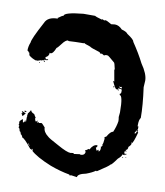

<svg xmlns="http://www.w3.org/2000/svg" viewBox="-84 -793 765 891"><g transform="rotate(10 298.5 -348.0)"><path d="M292 -724.1Q296.9 -720.2 325.2 -712.4L329.1 -714.4L336.9 -710.4Q340.8 -712.4 342.8 -712.4Q349.1 -712.4 372.1 -698.7L389.6 -700.7Q408.7 -700.7 424.8 -683.1Q447.8 -677.2 454.1 -667.5Q486.8 -646.5 487.3 -636.2Q520.5 -587.4 542 -544.4Q573.2 -499.5 573.2 -468.3L571.3 -437Q583 -353.5 583 -294.4Q575.2 -284.2 575.2 -261.2V-253.4H579.1V-241.7L577.1 -237.8L581.1 -235.8Q581.1 -233.9 579.1 -230Q579.1 -226.1 583 -226.1Q568.4 -171.4 561.5 -171.4V-175.3H559.6V-173.3L561.5 -169.4Q561.5 -162.6 549.8 -151.9Q549.8 -137.2 540 -136.2Q540 -135.3 543.9 -130.4V-128.4H540V-132.3H538.1Q538.1 -126.5 534.2 -126.5L540 -112.8Q538.1 -112.8 538.1 -110.8L528.3 -112.8Q528.3 -104.5 510.7 -89.4Q487.3 -56.2 481.4 -56.2Q480.5 -51.3 424.8 -15.1L420.9 -17.1Q406.7 -6.3 377.9 4.4Q338.9 12.2 338.9 27.8Q335 27.8 311.5 23.9L303.7 25.9L301.8 22Q257.3 14.2 210 -3.4Q139.2 -32.2 112.3 -58.1H116.2Q113.3 -65.9 110.4 -65.9V-60.1Q105.5 -64 102.5 -64Q66.9 -108.9 57.6 -108.9Q52.7 -122.6 47.9 -122.6Q44.9 -136.2 40 -136.2Q37.1 -151.9 32.2 -151.9Q32.2 -156.2 34.2 -159.7Q34.2 -163.1 30.3 -163.6L32.2 -173.3L30.3 -177.2Q32.2 -185.5 43.9 -192.9H45.9Q45.9 -187 47.9 -179.2Q55.7 -179.2 55.7 -189H59.6V-183.1H61.5V-206.5L63.5 -210.4H61.5L63.5 -224.1Q73.2 -235.8 73.2 -239.7H77.1Q77.1 -232.4 92.8 -226.1Q99.6 -212.4 102.5 -212.4V-210.4H100.6Q100.6 -198.7 106.4 -192.9L114.3 -198.7H116.2L112.3 -192.9V-189L118.2 -192.9H120.1V-189L133.8 -190.9Q136.2 -190.9 151.4 -173.3Q151.4 -151.9 174.8 -134.3Q180.2 -127.9 227.5 -103Q272.5 -77.6 290 -77.6Q300.3 -79.6 301.8 -79.6Q305.2 -79.6 305.7 -75.7Q310.1 -75.7 335 -79.6Q335 -77.6 336.9 -77.6Q358.4 -77.6 358.4 -97.2H354.5V-101.1Q357.4 -101.1 370.1 -110.8L374 -108.9Q387.2 -134.3 405.3 -134.3H407.2V-128.4Q404.3 -122.6 401.4 -122.6L407.2 -108.9Q413.1 -111.8 413.1 -114.7Q417 -114.7 417 -106.9Q424.8 -109.4 424.8 -124.5V-126.5L422.9 -130.4Q428.7 -130.4 430.7 -140.1Q428.7 -140.1 428.7 -142.1Q432.6 -145.5 434.6 -171.4Q432.6 -171.4 432.6 -175.3Q432.6 -178.2 440.4 -181.2Q456.1 -208.5 467.8 -208.5Q479.5 -234.9 483.4 -261.2Q483.4 -270.5 481.4 -280.8Q483.4 -297.9 483.4 -302.2V-304.2Q483.4 -382.3 467.8 -382.3V-388.2Q473.6 -388.2 473.6 -397.9V-405.8L469.7 -411.6L465.8 -409.7H463.9L458 -413.6Q457 -405.8 452.1 -405.8H448.2Q442.4 -406.2 426.8 -440.9H428.7L432.6 -439L422.9 -493.7Q424.8 -493.7 424.8 -495.6Q418.5 -526.9 415 -526.9Q383.8 -554.2 379.9 -554.2V-552.2Q377.9 -552.2 374 -554.2L364.3 -550.3L354.5 -556.2H344.7Q344.7 -559.6 340.8 -562Q298.3 -574.7 293.9 -579.6Q264.6 -588.9 264.6 -591.3L260.7 -589.4H249Q227.1 -589.4 192.4 -587.4Q189 -589.4 184.6 -589.4Q175.8 -585.4 168.9 -577.6Q145 -546.4 141.6 -546.4Q130.4 -517.1 118.2 -517.1L114.3 -519Q114.3 -502 98.6 -495.6Q98.6 -485.8 108.4 -485.8Q108.4 -487.8 110.4 -487.8H112.3V-483.9L102.5 -481.9L98.6 -483.9Q94.7 -483.9 94.7 -478Q92.8 -478 92.8 -480Q87.4 -480 81.1 -476.1V-478Q65.4 -472.2 61.5 -472.2Q61.5 -474.1 59.6 -474.1Q59.6 -472.2 57.6 -472.2Q39.6 -477.5 24.4 -489.7Q18.6 -508.8 10.7 -511.2Q10.7 -531.7 18.6 -550.3Q18.6 -566.4 63.5 -649.9Q76.2 -681.2 124 -681.2L122.1 -685.1H124Q141.6 -698.7 147.5 -698.7Q147.5 -715.3 237.3 -724.1ZM24.4 -503.4H22.5V-499.5H24.4ZM94.7 -478Q98.1 -478 98.6 -474.1V-472.2H94.7ZM77.1 -468.3V-464.4H73.2Q73.2 -467.8 77.1 -468.3ZM471.7 -421.4 467.8 -419.4H463.9L460 -421.4V-419.4Q461.4 -413.6 471.7 -413.6ZM436.5 -417.5V-411.6Q432.6 -411.6 432.6 -415.5V-417.5ZM460 -405.8V-401.9H458Q454.1 -401.9 454.1 -405.8ZM577.1 -235.8H575.2Q575.2 -231.9 567.4 -224.1V-218.3H569.3Q573.7 -218.3 577.1 -233.9ZM51.8 -233.9 55.7 -231.9 53.7 -228 45.9 -230V-233.9ZM36.1 -230Q37.6 -230 53.7 -222.2L42 -208.5H38.1Q38.1 -210.4 40 -210.4L34.2 -218.3V-220.2H38.1V-222.2Q38.1 -225.6 34.2 -226.1ZM545.9 -118.7V-112.8H542V-118.7ZM547.9 -103V-99.1H545.9V-103ZM534.2 -101.1Q534.2 -97.2 530.3 -97.2V-101.1ZM92.8 -87.4 88.9 -85.4Q88.9 -81.5 92.8 -81.5ZM98.6 -81.5H94.7V-79.6H98.6Z"/></g></svg>

Font: Mister Brush
Style: Regular
Weight: 400
Designer: GGBotNet
Foundry: GGBotNet
Version: 1.00